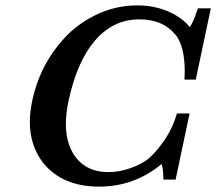

<svg xmlns="http://www.w3.org/2000/svg" viewBox="-20 -684 804 714"><path d="M685 -262 633 -16H588Q587 -35 586 -48.5Q585 -62 581 -74Q479 10 349 10Q211 10 140 -79Q91 -143 91 -230Q91 -268 100 -310Q117 -388 153 -451.5Q189 -515 243 -566Q296 -613 359 -638.5Q422 -664 491 -664Q533 -664 569.5 -654Q606 -644 636 -626Q667 -607 686 -583Q696 -599 702.5 -615.5Q709 -632 716 -653H764L708 -388H666Q667 -403 667 -418Q667 -511 633 -555V-554Q587 -612 498 -612Q401 -612 333.5 -533.5Q266 -455 235 -309Q225 -263 225 -223Q225 -160 251 -115Q293 -44 384 -44Q422 -44 463 -58Q504 -72 534 -95H533Q564 -121 597 -171Q623 -211 638 -262Z"/></svg>

Font: New Athena Unicode
Style: Bold Italic
Weight: 700
Designer: J. Rusten 1997; rev. by R. Hancock 2001, 2002, rev. by D. Mastronarde 2002-2021
Foundry: Society for Classical Studies (formerly American Philological Association)
Version: Version 5.008